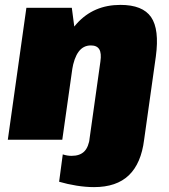

<svg xmlns="http://www.w3.org/2000/svg" viewBox="-20 -572 692 786"><path d="M365 194Q331 194 293.5 188Q256 182 222 172L237 60Q246 63 255 64.5Q264 66 273 66Q307 66 325 48Q343 30 348 -10L352 -41H575L570 0Q558 97 507.5 145.5Q457 194 365 194ZM391 -320Q396 -354 386.5 -370Q377 -386 352 -386Q321 -386 302 -360.5Q283 -335 275 -285L197 -210L203 -250Q225 -398 294 -475Q363 -552 473 -552Q564 -552 598.5 -502Q633 -452 618 -341L570 0H346ZM88 -540H274L292 -403L235 0H12Z"/></svg>

Font: Pathway Extreme Condensed Black
Style: Italic
Weight: 900
Width: 3
Italic angle: -8°
Version: Version 1.001;gftools[0.9.26]